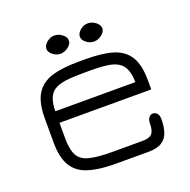

<svg xmlns="http://www.w3.org/2000/svg" viewBox="-111 -711 810 820"><g transform="rotate(-20 294.0 -301.0)"><path d="M371 -520.5C371 -520.5 371 -520.5 371 -520.5C358.5 -520.5 347 -524.5 336.5 -533C325.5 -541.5 320 -551 320.5 -562C320.5 -562 320.5 -562 320.5 -562C321 -572.5 327 -582 337.5 -590.5C348 -599 359 -603 371 -603C371 -603 371 -603 371 -603C383.5 -603 395 -599 406.5 -590.5C417.5 -582 423 -572.5 423 -562C423 -562 423 -562 423 -562C423 -551.5 417.5 -542 406.5 -533.5C395 -525 383.5 -520.5 371 -520.5ZM219 -520.5C219 -520.5 219 -520.5 219 -520.5C206.5 -520.5 195 -524.5 184.5 -533C173.5 -541.5 168 -551 168.5 -562C168.5 -562 168.5 -562 168.5 -562C169 -572.5 175 -582 185.5 -590.5C196 -599 207 -603 219 -603C219 -603 219 -603 219 -603C231.5 -603 243 -599 254.5 -590.5C265.5 -582 271 -572.5 271 -562C271 -562 271 -562 271 -562C271 -551.5 265.5 -542 254.5 -533.5C243 -525 231.5 -520.5 219 -520.5ZM427 1.5C427 1.5 281 1.5 281 1.5C229.5 1.5 188 -3.5 155.5 -14C123 -24 99.5 -42 84 -67.5C68.5 -93 60.5 -129.5 60.5 -176C60.5 -176 60.5 -176 60.5 -176C60.5 -176 60.5 -285.5 60.5 -285.5C60.5 -332 68.5 -368 84 -393.5C99.5 -419 123 -437 155.5 -447.5C188 -457.5 229.5 -462.5 281 -462.5C281 -462.5 281 -462.5 281 -462.5C281 -462.5 310 -462.5 310 -462.5C361 -462.5 403 -457.5 435.5 -447.5C468 -437 491.5 -419 507 -393.5C522.5 -368 530 -332 530 -285.5C530 -285.5 530 -285.5 530 -285.5C530 -285.5 530 -245 530 -245C530 -245 113 -245 113 -245C113 -245 113 -176.5 113 -176.5C113 -141 118 -114.5 127.5 -96.5C137 -78.5 154.5 -66.5 179 -60.5C203.5 -54 237.5 -51 281 -51C281 -51 281 -51 281 -51C281 -51 420 -51 420 -51C441 -51 455.5 -55.5 463.5 -64.5C471 -73.5 475 -88.5 475 -109C475 -109 475 -109 475 -109C475 -121.5 477.5 -130.5 483 -137C488 -143 494 -146 501 -146C501 -146 501 -146 501 -146C508.5 -146 515 -143 520 -137C525 -131 527.5 -122.5 527.5 -111.5C527.5 -111.5 527.5 -111.5 527.5 -111.5C527.5 -89.5 525 -70 519.5 -53C514 -35.5 504.5 -22.5 490 -13C475.5 -3.5 454.5 1.5 427 1.5C427 1.5 427 1.5 427 1.5ZM113 -297.5C113 -297.5 113 -297.5 113 -297.5C113 -297.5 477 -297.5 477 -297.5C476.5 -339.5 466 -368.5 446.5 -384C446.5 -384 446.5 -384 446.5 -384C434 -394.5 417 -401.5 394.5 -405C372 -408.5 343.5 -410 310 -410C310 -410 310 -410 310 -410C310 -410 281 -410 281 -410C247.5 -410 220 -408.5 198 -405.5C176 -402 158.5 -396 146 -387C146 -387 146 -387 146 -387C124.5 -371.5 113.5 -342 113 -297.5Z"/></g></svg>

Font: Jura-Fortis-Regular
Style: Regular
Weight: 500
Designer: Daniel Johnson, Alexei Vanyashin, Mirko Velimirovic
Foundry: Daniel Johnson
Version: ""